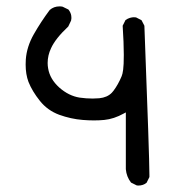

<svg xmlns="http://www.w3.org/2000/svg" viewBox="-20 -449 540 596"><path d="M409.2 127Q424.8 127 435.1 118.2L443.8 100.6Q443.8 98.1 443.8 93.8Q443.8 39.1 428.2 -369.1L419.4 -386.2L402.3 -395Q399.4 -395.5 395 -395.5Q390.6 -395.5 383.5 -393.6Q376.5 -391.6 369.6 -386.7L360.8 -369.1Q364.3 -314.9 364.3 -278.8Q364.3 -247.1 362.3 -232.7Q360.4 -218.3 357.4 -211.9Q346.7 -186.5 332.5 -167.5L327.1 -161.1Q313 -146.5 288.1 -144Q277.3 -143.1 267.6 -143.1Q247.6 -143.1 227.1 -146Q193.4 -151.4 164.1 -177.2Q134.8 -203.6 129.4 -236.8Q127.9 -245.1 127.9 -253.4Q127.9 -277.3 138.7 -299.8Q152.3 -329.6 191.9 -366.7L200.7 -385.3Q201.7 -389.6 201.7 -392.8Q201.7 -396 201.2 -400.1Q200.7 -404.3 198.5 -409.4Q196.3 -414.6 192.4 -419.4L174.3 -428.2Q169.9 -429.2 165 -429.2Q147 -429.2 134.3 -418Q106.9 -381.3 85 -342.8Q63 -304.2 60.1 -264.2Q59.6 -256.3 59.6 -248.5Q59.6 -218.3 68.4 -194.8Q80.1 -165.5 104 -135.7Q127.4 -106.4 163.6 -92.8Q200.2 -79.6 236.8 -76.7Q254.9 -75.2 271.7 -75.2Q288.6 -75.2 303.7 -76.7Q333.5 -79.6 364.3 -96.7L370.6 -100.1V76.2Q372.6 99.6 386.7 117.7L404.3 126.5Q406.7 127 409.2 127Z"/></svg>

Font: Bakudai
Style: Light
Weight: 300
Version: Version 1.48